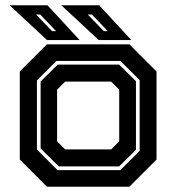

<svg xmlns="http://www.w3.org/2000/svg" viewBox="-20 -708 668 728"><path d="M158 0 55 -103V-437L158 -540H470.5L573.5 -437V-103L470.5 0ZM198 -63H436.5L509.5 -136V-404L436.5 -477H194L120 -403V-141ZM203 -77 134 -145V-399L199 -463H431.5L495.5 -400V-140L431.5 -77ZM227 -141.5H401.5L432 -172V-368L401.5 -398.5H227L196.5 -368V-172ZM478 -556H354.5L212.5 -688H356ZM388.5 -590 328.5 -653H312.5L373.5 -590ZM282 -556H158.5L16.5 -688H160ZM192.5 -590 132.5 -653H116.5L177.5 -590Z"/></svg>

Font: Tourney
Style: Bold
Weight: 700
Designer: Tyler Finck
Foundry: Etcetera Type Co
Version: Version 1.015